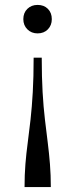

<svg xmlns="http://www.w3.org/2000/svg" viewBox="-20 -548 321 782"><path d="M187 214Q187 165 183.5 121Q180 77 174.5 33Q169 -11 163 -61.5Q157 -112 153.5 -173Q150 -234 150 -313H117Q117 -234 113.5 -173Q110 -112 104.5 -62Q99 -12 93 32.5Q87 77 83.5 120.5Q80 164 80 214ZM133 -528Q159 -528 175 -512Q191 -496 191 -470Q191 -445 175 -428.5Q159 -412 133 -412Q108 -412 91.5 -428.5Q75 -445 75 -470Q75 -496 91.5 -512Q108 -528 133 -528Z"/></svg>

Font: Roboto Serif 144pt
Style: Regular
Weight: 400
Version: Version 1.008